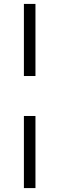

<svg xmlns="http://www.w3.org/2000/svg" viewBox="-20 -760 303 980"><path d="M102 -168H161V200H102ZM102 -372V-740H161V-372Z"/></svg>

Font: Oxanium Light
Style: Regular
Weight: 300
Designer: Severin Meyer
Version: Version 1.000